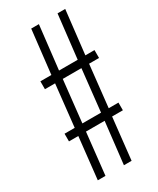

<svg xmlns="http://www.w3.org/2000/svg" viewBox="-179 -745 661 802"><g transform="rotate(-30 151.5 -344.0)"><path d="M43 0 65 -201H20V-238H69L91 -440H42V-478H95L119 -688H156L132 -478H222L246 -688H283L259 -478H303V-440H255L233 -238H280V-201H228L206 0H169L192 -201H102L80 0ZM106 -238H196L218 -440H128Z"/></g></svg>

Font: Saira Ultra Condensed ExLight
Style: Regular
Weight: 200
Width: 1
Designer: Hector Gatti with collaboration of the Omnibus-Type team
Foundry: Omnibus-Type
Version: Version 1.001; ttfautohint (v1.8)